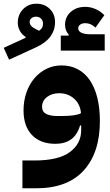

<svg xmlns="http://www.w3.org/2000/svg" viewBox="-91 -776 594 1036"><path d="M30 90H94Q225 90 286 44.5Q347 -1 347 -73V-99H341Q326 -48 292.5 -24Q259 0 208 0Q127 0 81.5 -47.5Q36 -95 36 -180Q36 -232 51.5 -276.5Q67 -321 94.5 -353.5Q122 -386 159.5 -404.5Q197 -423 241 -423Q290 -423 328.5 -402.5Q367 -382 393.5 -343.5Q420 -305 434 -249Q448 -193 448 -123Q448 48 360.5 144Q273 240 104 240H30ZM239 -150Q278 -150 304 -153.5Q330 -157 346 -165Q342 -214 309 -243.5Q276 -273 228 -273Q189 -273 162.5 -252.5Q136 -232 136 -200Q136 -173 158 -161.5Q180 -150 218 -150ZM237 -584H279L280 -589Q260 -611 260 -642Q260 -684 290.5 -711.5Q321 -739 369 -739Q398 -739 425 -727Q452 -715 472 -694L424 -627Q400 -651 369 -651Q352 -651 341.5 -643Q331 -635 331 -624Q331 -591 400 -591H474V-503H237ZM-71 -518 47 -572V-577Q27 -590 16 -610Q5 -630 5 -654Q5 -697 33.5 -726.5Q62 -756 106 -756Q149 -756 177.5 -728Q206 -700 206 -657Q206 -567 102 -520L-42 -454ZM69 -657Q69 -635 102 -619L120 -610Q131 -618 136 -626.5Q141 -635 141 -649Q141 -665 130.5 -675.5Q120 -686 103 -686Q89 -686 79 -678Q69 -670 69 -657Z"/></svg>

Font: IBM Plex Arabic
Style: Bold
Weight: 700
Designer: Mike Abbink, Paul van der Laan, Pieter van Rosmalen, Wael Morcos, Khajak Apelian
Foundry: Bold Monday
Version: Version 1.0